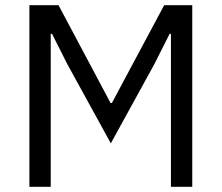

<svg xmlns="http://www.w3.org/2000/svg" viewBox="-20 -718 852 738"><path d="M637 -588H632L573 -471L406 -167L239 -471L180 -588H175V0H93V-698H205L405 -322H410L611 -698H719V0H637Z"/></svg>

Font: IBM Plex Sans Thai Looped
Style: Regular
Weight: 400
Designer: Mike Abbink, Paul van der Laan, Pieter van Rosmalen, Ben Mitchell, Mark Frömberg
Foundry: Bold Monday
Version: Version 1.1